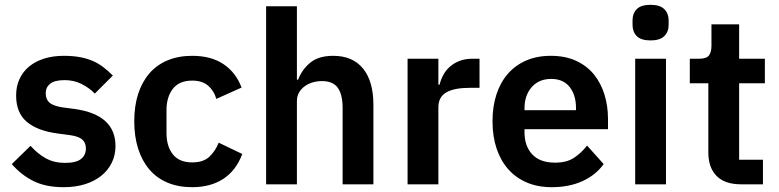

<svg xmlns="http://www.w3.org/2000/svg" viewBox="-20 -766 3236 798"><path d="M245 12Q170 12 119 -13.5Q68 -39 29 -84L107 -160Q136 -127 170.5 -108Q205 -89 250 -89Q296 -89 316.5 -105Q337 -121 337 -149Q337 -172 322.5 -185.5Q308 -199 273 -204L221 -211Q136 -222 91.5 -259.5Q47 -297 47 -369Q47 -407 61 -437.5Q75 -468 101 -489.5Q127 -511 163.5 -522.5Q200 -534 245 -534Q283 -534 312.5 -528.5Q342 -523 366 -512.5Q390 -502 410 -486.5Q430 -471 449 -452L374 -377Q351 -401 319 -417Q287 -433 249 -433Q207 -433 188.5 -418Q170 -403 170 -379Q170 -353 185.5 -339.5Q201 -326 238 -320L291 -313Q460 -289 460 -159Q460 -121 444.5 -89.5Q429 -58 401 -35.5Q373 -13 333.5 -0.5Q294 12 245 12Z M779 12Q721 12 676 -7Q631 -26 600.5 -62Q570 -98 554 -148.5Q538 -199 538 -262Q538 -325 554 -375Q570 -425 600.5 -460.5Q631 -496 676 -515Q721 -534 779 -534Q858 -534 909.5 -499Q961 -464 984 -402L879 -355Q870 -388 845.5 -409.5Q821 -431 779 -431Q725 -431 698.5 -397Q672 -363 672 -308V-213Q672 -158 698.5 -124.5Q725 -91 779 -91Q825 -91 850 -114.5Q875 -138 889 -173L987 -126Q961 -57 908 -22.5Q855 12 779 12Z M1086 -740H1214V-435H1219Q1235 -477 1269.5 -505.5Q1304 -534 1365 -534Q1446 -534 1489 -481Q1532 -428 1532 -330V0H1404V-317Q1404 -373 1384 -401Q1364 -429 1318 -429Q1298 -429 1279.5 -423.5Q1261 -418 1246.5 -407.5Q1232 -397 1223 -381.5Q1214 -366 1214 -345V0H1086Z M1674 0V-522H1802V-414H1807Q1812 -435 1822.5 -454.5Q1833 -474 1850 -489Q1867 -504 1890.5 -513Q1914 -522 1945 -522H1973V-401H1933Q1868 -401 1835 -382Q1802 -363 1802 -320V0Z M2273 12Q2215 12 2169.5 -7.5Q2124 -27 2092.5 -62.5Q2061 -98 2044 -148.5Q2027 -199 2027 -262Q2027 -324 2043.5 -374Q2060 -424 2091 -459.5Q2122 -495 2167 -514.5Q2212 -534 2269 -534Q2330 -534 2375 -513Q2420 -492 2449 -456Q2478 -420 2492.5 -372.5Q2507 -325 2507 -271V-229H2160V-216Q2160 -159 2192 -124.5Q2224 -90 2287 -90Q2335 -90 2365.5 -110Q2396 -130 2420 -161L2489 -84Q2457 -39 2401.5 -13.5Q2346 12 2273 12ZM2271 -438Q2220 -438 2190 -404Q2160 -370 2160 -316V-308H2374V-317Q2374 -371 2347.5 -404.5Q2321 -438 2271 -438Z M2684 -598Q2644 -598 2626.5 -616Q2609 -634 2609 -662V-682Q2609 -710 2626.5 -728Q2644 -746 2684 -746Q2723 -746 2741 -728Q2759 -710 2759 -682V-662Q2759 -634 2741 -616Q2723 -598 2684 -598ZM2620 -522H2748V0H2620Z M3059 0Q2993 0 2958.5 -34.5Q2924 -69 2924 -133V-420H2847V-522H2887Q2916 -522 2926.5 -535.5Q2937 -549 2937 -576V-665H3052V-522H3159V-420H3052V-102H3151V0Z"/></svg>

Font: IBMPlexSans-SemiBold
Style: Regular
Weight: 600
Designer: Mike Abbink, Paul van der Laan, Pieter van Rosmalen
Foundry: Bold Monday
Version: Version 3.1